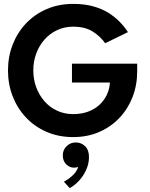

<svg xmlns="http://www.w3.org/2000/svg" viewBox="-20 -692 769 986"><path d="M349.5 -365H684.5V-325.5Q684.5 -255 660.8 -193.8Q637 -132.5 593 -86.2Q549 -40 488.8 -14Q428.5 12 356 12Q281.5 12 220 -14.5Q158.5 -41 114 -88Q69.5 -135 45.2 -197.2Q21 -259.5 21 -330.5Q21 -401 45.2 -463.2Q69.5 -525.5 114 -572.2Q158.5 -619 220 -645.5Q281.5 -672 356 -672Q413.5 -672 458.5 -659.5Q503.5 -647 537.2 -625.8Q571 -604.5 595.8 -578.8Q620.5 -553 637 -527L520 -470Q496 -505 456.2 -530Q416.5 -555 356 -555Q311 -555 273.2 -537.2Q235.5 -519.5 208.2 -488.5Q181 -457.5 166 -416.8Q151 -376 151 -330.5Q151 -284.5 166 -244Q181 -203.5 208.2 -172.2Q235.5 -141 273.2 -123.5Q311 -106 356 -106Q397 -106 430.5 -118Q464 -130 488.8 -152Q513.5 -174 528 -203.8Q542.5 -233.5 544.5 -268H349.5ZM338 274 308 241Q327.5 231.5 351 210.8Q374.5 190 381.5 165Q373 169 360 169Q337.5 169 320 151.8Q302.5 134.5 302.5 106Q302.5 77.5 322.2 58.5Q342 39.5 369 39.5Q397 39.5 417 58.8Q437 78 437 114.5Q437 147.5 423.2 178.8Q409.5 210 387 234.8Q364.5 259.5 338 274Z"/></svg>

Font: League Spartan Thin SemiBold
Style: Regular
Weight: 600
Version: Version 2.002